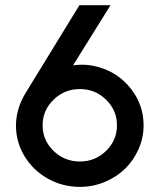

<svg xmlns="http://www.w3.org/2000/svg" viewBox="-20 -710 613 739"><path d="M362.8 -450.7Q436.5 -429.2 484.6 -367.4Q532.7 -305.7 532.7 -227.5Q532.7 -179.7 513.2 -135.7Q493.7 -91.8 460.9 -60.1Q428.2 -28.3 382.8 -9.5Q337.4 9.3 287.6 9.3Q220.7 9.3 164.1 -22.5Q107.4 -54.2 74.5 -108.6Q41.5 -163.1 41.5 -226.6Q41.5 -291.5 79.1 -353L285.6 -689.9H405.3L261.2 -458.5Q314 -465.8 362.8 -450.7ZM287.6 -88.4Q346.7 -88.4 388.4 -129.4Q430.2 -170.4 430.2 -228Q430.2 -285.2 388.4 -326.2Q346.7 -367.2 287.6 -367.2Q228 -367.2 186 -326.2Q144 -285.2 144 -227.5Q144 -170.4 186 -129.4Q228 -88.4 287.6 -88.4Z"/></svg>

Font: HK Grotesk SemiBold Legacy
Style: Regular
Weight: 600
Designer: Alfredo Marco Pradil
Foundry: Hanken Design Co.
Version: Version 2.022;PS 002.022;hotconv 1.0.88;makeotf.lib2.5.64775